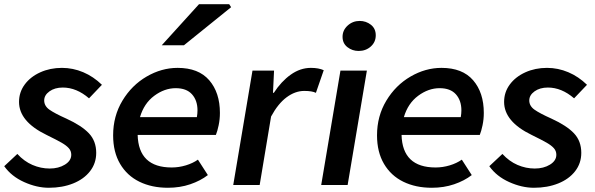

<svg xmlns="http://www.w3.org/2000/svg" viewBox="-29 -875 2816 908"><path d="M-9 -89 53 -147Q85 -112 124.5 -95Q164 -78 206 -78Q248 -78 278 -96.5Q308 -115 308 -143Q308 -161 296.5 -174Q285 -187 262.5 -200Q240 -213 191 -237Q61 -300 61 -393Q61 -439 88 -475.5Q115 -512 161.5 -533Q208 -554 264 -554Q316 -554 364.5 -533.5Q413 -513 453 -474L392 -410Q333 -461 268 -461Q230 -461 205 -443Q180 -425 180 -400Q180 -374 204.5 -356.5Q229 -339 285 -314Q357 -281 391.5 -244.5Q426 -208 426 -152Q426 -103 397 -65.5Q368 -28 317 -7.5Q266 13 202 13Q145 13 85 -14Q25 -41 -9 -89Z M506 -235Q506 -326 550 -399Q594 -472 664.5 -513Q735 -554 811 -554Q910 -554 960.5 -495.5Q1011 -437 1011 -341Q1011 -311 1005 -282.5Q999 -254 992 -237H622Q626 -83 783 -83Q817 -83 850 -93Q883 -103 907 -120L954 -47Q919 -20 870.5 -3.5Q822 13 765 13Q689 13 630.5 -15.5Q572 -44 539 -100Q506 -156 506 -235ZM902 -321Q905 -338 905 -353Q905 -400 879 -429Q853 -458 802 -458Q749 -458 700.5 -422Q652 -386 633 -321ZM912 -855H1055L1064 -841L841 -661H736Z M1165 -541H1267L1262 -436H1266Q1301 -490 1346 -522Q1391 -554 1441 -554Q1478 -554 1502 -543L1465 -436Q1447 -445 1410 -445Q1367 -445 1326.5 -415Q1286 -385 1253 -324L1199 0H1074Z M1581 -541H1706L1615 0H1490ZM1591 -701Q1591 -732 1615 -754Q1639 -776 1672 -776Q1702 -776 1725 -758Q1748 -740 1748 -708Q1748 -676 1724.5 -655Q1701 -634 1667 -634Q1637 -634 1614 -652Q1591 -670 1591 -701Z M1754 -235Q1754 -326 1798 -399Q1842 -472 1912.5 -513Q1983 -554 2059 -554Q2158 -554 2208.5 -495.5Q2259 -437 2259 -341Q2259 -311 2253 -282.5Q2247 -254 2240 -237H1870Q1874 -83 2031 -83Q2065 -83 2098 -93Q2131 -103 2155 -120L2202 -47Q2167 -20 2118.5 -3.5Q2070 13 2013 13Q1937 13 1878.5 -15.5Q1820 -44 1787 -100Q1754 -156 1754 -235ZM2150 -321Q2153 -338 2153 -353Q2153 -400 2127 -429Q2101 -458 2050 -458Q1997 -458 1948.5 -422Q1900 -386 1881 -321Z M2285 -89 2347 -147Q2379 -112 2418.5 -95Q2458 -78 2500 -78Q2542 -78 2572 -96.5Q2602 -115 2602 -143Q2602 -161 2590.5 -174Q2579 -187 2556.5 -200Q2534 -213 2485 -237Q2355 -300 2355 -393Q2355 -439 2382 -475.5Q2409 -512 2455.5 -533Q2502 -554 2558 -554Q2610 -554 2658.5 -533.5Q2707 -513 2747 -474L2686 -410Q2627 -461 2562 -461Q2524 -461 2499 -443Q2474 -425 2474 -400Q2474 -374 2498.5 -356.5Q2523 -339 2579 -314Q2651 -281 2685.5 -244.5Q2720 -208 2720 -152Q2720 -103 2691 -65.5Q2662 -28 2611 -7.5Q2560 13 2496 13Q2439 13 2379 -14Q2319 -41 2285 -89Z"/></svg>

Font: Nebula Sans Semibold
Style: Regular
Weight: 600
Italic angle: -9°
Designer: Paul D. Hunt for Adobe (as Source Sans)
Foundry: Nebula Entertainment & Broadcasting LLC
Version: Version 1.010